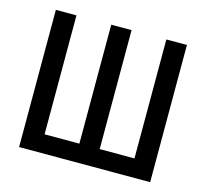

<svg xmlns="http://www.w3.org/2000/svg" viewBox="-84 -635 783 730"><g transform="rotate(15 307.5 -270.0)"><path d="M484.6 -540H565.6V0H49.7V-540H130.8V-71.8H267.7V-540H347.7V-71.8H484.6Z"/></g></svg>

Font: Fira Code Fixed
Style: Regular
Weight: 400
Monospace: yes
Designer: Carrois Corporate, Edenspiekermann AG, Nikita Prokopov
Foundry: Carrois Corporate, Edenspiekermann AG, Nikita Prokopov
Version: Version 5.002